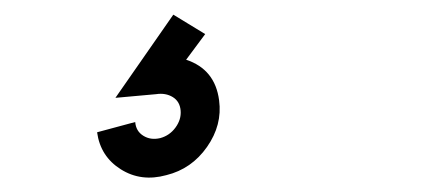

<svg xmlns="http://www.w3.org/2000/svg" viewBox="-20 -54 604 262"><path d="M207 185Q172.5 194.5 144.8 177Q117 159.5 112.5 126.5L164.5 112.5Q165.5 125 175.5 131.2Q185.5 137.5 198.5 134.5Q211.5 131 219.5 120Q227.5 109 226.5 97Q225.5 84.5 215.8 78.5Q206 72.5 193 74.5L137.5 79.5L216.5 -34L260 -7.5L234 27.5Q273.5 40.5 279 83Q283.5 116.5 262.5 146.5Q241.5 176.5 207 185Z"/></svg>

Font: Urbanist Medium
Style: Italic
Weight: 500
Italic angle: -8°
Designer: Corey Hu
Foundry: Corey Hu
Version: Version 1.330; ttfautohint (v1.8.4.7-5d5b)